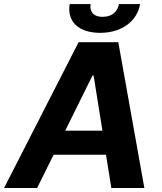

<svg xmlns="http://www.w3.org/2000/svg" viewBox="-42 -938 810 958"><path d="M143.1 0 225.5 -165.8H486.9L513.5 0H678.3L548.3 -727.3H350.1L-21.7 0ZM283.4 -285.9 419.4 -561.1H425.1L469.1 -285.9ZM305.8 -917.6C291.2 -831.7 349.4 -774.1 457.4 -774.1C564.6 -774.1 642.4 -831.7 657 -917.6H551.5C545.5 -884.2 521 -854 470.5 -854C419 -854 404.8 -884.9 410.2 -917.6Z"/></svg>

Font: Margiela Sans
Style: Bold Italic
Weight: 700
Italic angle: -9.39999°
Designer: Stefan Endress, Andreas Faust
Version: Version 1.100;FEAKit 1.0